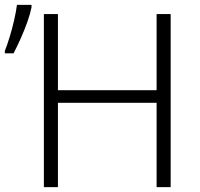

<svg xmlns="http://www.w3.org/2000/svg" viewBox="-20 -772 824 792"><path d="M684 0H626V-348H219V0H161V-714H219V-400H626V-714H684ZM0 -552V-562Q10 -587 20 -620Q30 -653 38 -687.5Q46 -722 50 -752H110V-742Q105 -716 93 -682Q81 -648 65.5 -613.5Q50 -579 36 -552Z"/></svg>

Font: BC Sans Light
Style: Regular
Weight: 300
Designer: Monotype Design Team
Foundry: Monotype Imaging Inc.
Version: Version 2.000;GOOG;noto-source:20170915:90ef993387c0